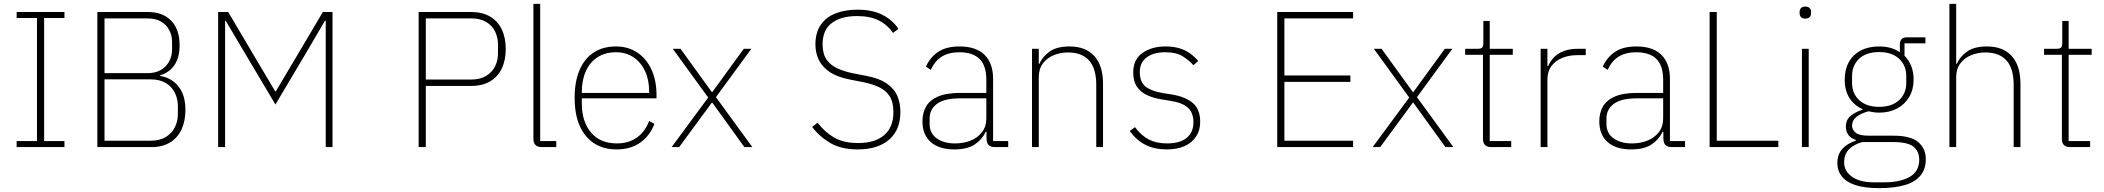

<svg xmlns="http://www.w3.org/2000/svg" viewBox="-20 -760 10871 992"><path d="M313 0H66V-31H171V-667H66V-698H313V-667H208V-31H313Z M483 0V-698H744Q821 -698 864.5 -653Q908 -608 908 -526Q908 -481 895 -449.5Q882 -418 859 -398.5Q836 -379 807 -371V-368Q836 -363 860 -349.5Q884 -336 902 -313.5Q920 -291 929 -261Q938 -231 938 -192Q938 -135 918 -91.5Q898 -48 858.5 -24Q819 0 763 0ZM520 -350V-33H757Q805 -33 836.5 -52Q868 -71 883.5 -102.5Q899 -134 899 -171V-211Q899 -249 883.5 -280.5Q868 -312 836.5 -331Q805 -350 757 -350ZM520 -665V-382H741Q784 -382 812 -399Q840 -416 854.5 -443.5Q869 -471 869 -504V-544Q869 -577 854.5 -604.5Q840 -632 812 -648.5Q784 -665 741 -665Z M1107 0V-698H1159L1311 -441L1402 -288H1405L1496 -441L1648 -698H1698V0H1663V-496V-653H1659L1567 -496L1403 -220L1239 -496L1146 -653H1143V-496V0Z M2180 0H2143V-698H2414Q2472 -698 2512 -674.5Q2552 -651 2572.5 -608Q2593 -565 2593 -507Q2593 -449 2572.5 -406Q2552 -363 2512 -339.5Q2472 -316 2414 -316H2180ZM2180 -665V-349H2414Q2461 -349 2492 -368Q2523 -387 2538 -417.5Q2553 -448 2553 -485V-529Q2553 -566 2538 -597Q2523 -628 2492 -646.5Q2461 -665 2414 -665Z M2854 0H2779Q2757 0 2746.5 -11Q2736 -22 2736 -42V-740H2771V-31H2854Z M3166 12Q3099 12 3050.5 -19Q3002 -50 2975.5 -109Q2949 -168 2949 -254Q2949 -340 2975 -399.5Q3001 -459 3048.5 -489.5Q3096 -520 3163 -520Q3225 -520 3272 -489Q3319 -458 3345.5 -401.5Q3372 -345 3372 -268V-252H2986V-225Q2986 -132 3033.5 -75.5Q3081 -19 3167 -19Q3227 -19 3269.5 -48.5Q3312 -78 3334 -135L3361 -120Q3339 -60 3289 -24Q3239 12 3166 12ZM3163 -490Q3107 -490 3067.5 -464.5Q3028 -439 3007 -392.5Q2986 -346 2986 -284V-280H3334V-286Q3334 -348 3312.5 -393.5Q3291 -439 3252.5 -464.5Q3214 -490 3163 -490Z M3450 0 3639 -256 3456 -508H3496L3658 -284H3660L3823 -508H3862L3679 -258L3867 0H3826L3660 -230H3658L3489 0Z M4413 12Q4327 12 4271 -20.5Q4215 -53 4176 -104L4204 -126Q4241 -78 4289.5 -49.5Q4338 -21 4414 -21Q4501 -21 4548.5 -62Q4596 -103 4596 -180Q4596 -233 4576 -263.5Q4556 -294 4521 -310Q4486 -326 4443 -335L4376 -348Q4307 -361 4267.5 -387.5Q4228 -414 4210.5 -450.5Q4193 -487 4193 -530Q4193 -591 4220 -631Q4247 -671 4296 -690.5Q4345 -710 4410 -710Q4488 -710 4540 -683Q4592 -656 4622 -611L4594 -590Q4564 -633 4519 -655Q4474 -677 4408 -677Q4325 -677 4277.5 -641Q4230 -605 4230 -531Q4230 -482 4250.5 -452.5Q4271 -423 4306 -407Q4341 -391 4384 -382L4451 -369Q4522 -356 4561.5 -328.5Q4601 -301 4616.5 -263.5Q4632 -226 4632 -183Q4632 -119 4605.5 -76Q4579 -33 4529.5 -10.5Q4480 12 4413 12Z M5189 0H5120Q5105 0 5095 -5.5Q5085 -11 5081 -21.5Q5077 -32 5077 -47V-93L5092 -79H5073Q5055 -40 5016.5 -14Q4978 12 4911 12Q4832 12 4789 -26Q4746 -64 4746 -133Q4746 -177 4765 -210Q4784 -243 4827 -261.5Q4870 -280 4943 -280H5076V-348Q5076 -421 5041 -455.5Q5006 -490 4937 -490Q4882 -490 4846 -467.5Q4810 -445 4789 -399L4764 -416Q4785 -463 4826.5 -491.5Q4868 -520 4938 -520Q5023 -520 5067 -476.5Q5111 -433 5111 -352V-31H5189ZM5076 -252H4943Q4859 -252 4821 -223.5Q4783 -195 4783 -148V-120Q4783 -71 4820 -45Q4857 -19 4914 -19Q4958 -19 4994.5 -33.5Q5031 -48 5053.5 -77Q5076 -106 5076 -148Z M5347 0H5312V-508H5347V-430H5350Q5366 -467 5403 -493.5Q5440 -520 5506 -520Q5589 -520 5634 -470.5Q5679 -421 5679 -326V0H5644V-320Q5644 -407 5606.5 -448Q5569 -489 5498 -489Q5459 -489 5424.5 -475Q5390 -461 5368.5 -432.5Q5347 -404 5347 -361Z M6008 12Q5945 12 5898.5 -11.5Q5852 -35 5817 -83L5844 -103Q5878 -58 5917 -38.5Q5956 -19 6009 -19Q6076 -19 6111 -47.5Q6146 -76 6146 -128Q6146 -178 6117 -204Q6088 -230 6027 -239L5984 -246Q5939 -253 5905.5 -269Q5872 -285 5853.5 -313Q5835 -341 5835 -386Q5835 -453 5883 -486.5Q5931 -520 6001 -520Q6044 -520 6075.5 -510Q6107 -500 6130 -483Q6153 -466 6171 -445L6146 -423Q6124 -448 6091 -469Q6058 -490 6000 -490Q5940 -490 5904.5 -463.5Q5869 -437 5869 -388Q5869 -336 5899 -312.5Q5929 -289 5989 -279L6033 -272Q6103 -261 6142 -228.5Q6181 -196 6181 -131Q6181 -86 6159.5 -54Q6138 -22 6100 -5Q6062 12 6008 12Z M6971 0H6579V-698H6971V-665H6616V-370H6957V-337H6616V-33H6971Z M7072 0 7261 -256 7078 -508H7118L7280 -284H7282L7445 -508H7484L7301 -258L7489 0H7448L7282 -230H7280L7111 0Z M7788 0H7685Q7663 0 7652.5 -11Q7642 -22 7642 -42V-477H7550V-508H7616Q7633 -508 7638.5 -515Q7644 -522 7644 -539V-652H7677V-508H7796V-477H7677V-31H7788Z M7975 0H7940V-508H7975V-419H7979Q7990 -444 8009 -464Q8028 -484 8059 -496Q8090 -508 8135 -508H8173V-475H8128Q8087 -475 8052 -461Q8017 -447 7996 -419Q7975 -391 7975 -349Z M8686 0H8617Q8602 0 8592 -5.5Q8582 -11 8578 -21.5Q8574 -32 8574 -47V-93L8589 -79H8570Q8552 -40 8513.5 -14Q8475 12 8408 12Q8329 12 8286 -26Q8243 -64 8243 -133Q8243 -177 8262 -210Q8281 -243 8324 -261.5Q8367 -280 8440 -280H8573V-348Q8573 -421 8538 -455.5Q8503 -490 8434 -490Q8379 -490 8343 -467.5Q8307 -445 8286 -399L8261 -416Q8282 -463 8323.5 -491.5Q8365 -520 8435 -520Q8520 -520 8564 -476.5Q8608 -433 8608 -352V-31H8686ZM8573 -252H8440Q8356 -252 8318 -223.5Q8280 -195 8280 -148V-120Q8280 -71 8317 -45Q8354 -19 8411 -19Q8455 -19 8491.5 -33.5Q8528 -48 8550.5 -77Q8573 -106 8573 -148Z M9168 0H8813V-698H8850V-33H9168Z M9307 -664Q9292 -664 9285 -672Q9278 -680 9278 -691V-700Q9278 -710 9285 -718Q9292 -726 9307 -726Q9323 -726 9330 -718Q9337 -710 9337 -700V-691Q9337 -680 9330 -672Q9323 -664 9307 -664ZM9290 0V-508H9325V0Z M9930 63Q9930 114 9902 147.5Q9874 181 9820.5 196.5Q9767 212 9689 212Q9613 212 9565.5 196Q9518 180 9495.5 151Q9473 122 9473 83Q9473 38 9498.5 9.5Q9524 -19 9568 -33V-37Q9542 -46 9529.5 -63.5Q9517 -81 9517 -106Q9517 -142 9543 -162.5Q9569 -183 9603 -193V-196Q9559 -216 9535 -254.5Q9511 -293 9511 -349Q9511 -401 9532.5 -439.5Q9554 -478 9594 -499Q9634 -520 9688 -520Q9721 -520 9748 -512.5Q9775 -505 9796 -490V-530Q9796 -548 9804.5 -557.5Q9813 -567 9831 -567H9928V-536H9820V-472Q9843 -449 9855 -418Q9867 -387 9867 -349Q9867 -298 9844.5 -259.5Q9822 -221 9782 -199.5Q9742 -178 9689 -178Q9674 -178 9661 -180Q9648 -182 9634 -185Q9594 -174 9571.5 -156Q9549 -138 9549 -111Q9549 -90 9567.5 -74.5Q9586 -59 9634 -59H9763Q9851 -59 9890.5 -26Q9930 7 9930 63ZM9896 65Q9896 22 9866.5 -2Q9837 -26 9761 -26H9602Q9560 -15 9534 10.5Q9508 36 9508 79Q9508 124 9548.5 153Q9589 182 9661 182H9716Q9797 182 9846.5 154Q9896 126 9896 65ZM9689 -208Q9755 -208 9792 -242.5Q9829 -277 9829 -331V-367Q9829 -422 9792 -456.5Q9755 -491 9689 -491Q9622 -491 9585.5 -456.5Q9549 -422 9549 -367V-331Q9549 -277 9586 -242.5Q9623 -208 9689 -208Z M10052 0V-740H10087V-430H10090Q10106 -467 10143 -493.5Q10180 -520 10246 -520Q10329 -520 10374 -470.5Q10419 -421 10419 -326V0H10384V-320Q10384 -407 10346.5 -448Q10309 -489 10238 -489Q10199 -489 10164.5 -475Q10130 -461 10108.5 -432.5Q10087 -404 10087 -361V0Z M10779 0H10676Q10654 0 10643.5 -11Q10633 -22 10633 -42V-477H10541V-508H10607Q10624 -508 10629.5 -515Q10635 -522 10635 -539V-652H10668V-508H10787V-477H10668V-31H10779Z"/></svg>

Font: IBM Plex Sans ExtraLight
Style: Regular
Weight: 250
Designer: Mike Abbink, Paul van der Laan, Pieter van Rosmalen
Foundry: Bold Monday
Version: Version 3.201